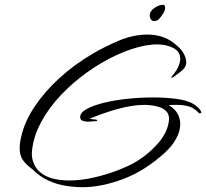

<svg xmlns="http://www.w3.org/2000/svg" viewBox="-20 -748 859 800"><path d="M324 32Q292 32 255.5 26.5Q219 21 183 5Q147 -11 116 -42Q87 -63 74.5 -82.5Q62 -102 62 -129Q62 -153 69 -181Q83 -242 124 -303.5Q165 -365 227 -422Q289 -479 366 -524Q415 -553 475 -578.5Q535 -604 595 -604Q624 -604 651.5 -596Q679 -588 704 -569Q717 -559 728 -548Q739 -537 746 -524Q756 -504 756 -489Q756 -472 745 -461Q738 -453 724.5 -443Q711 -433 704 -428Q696 -423 695 -423Q694 -423 694 -424Q694 -427 700 -435Q717 -455 724 -472.5Q731 -490 731 -503Q731 -533 702.5 -548Q674 -563 633 -563Q621 -563 609 -561.5Q597 -560 584 -558Q527 -547 464.5 -518Q402 -489 342 -446Q282 -403 232.5 -350.5Q183 -298 151 -238.5Q119 -179 113 -117Q111 -92 119.5 -70.5Q128 -49 141 -36Q164 -14 196.5 -5Q229 4 267 4Q316 4 367.5 -7.5Q419 -19 464 -36Q509 -53 538 -69Q594 -101 636.5 -148.5Q679 -196 684 -247Q686 -269 675 -282Q664 -295 646.5 -301Q629 -307 611 -309Q593 -311 582 -311Q533 -311 472.5 -294.5Q412 -278 353 -253Q370 -250 377 -250Q385 -250 385 -246Q385 -243 375 -243Q372 -243 363.5 -242Q355 -241 346 -241Q334 -241 324 -245Q314 -249 314 -260Q314 -279 341.5 -294Q369 -309 414 -320Q459 -331 512.5 -336.5Q566 -342 618 -342Q671 -342 715 -336Q759 -330 782 -317Q793 -311 803.5 -301.5Q814 -292 819 -281V-280Q819 -276 810 -276Q788 -299 765.5 -305Q743 -311 719 -311Q710 -311 701 -311Q692 -311 683 -310Q709 -294 720 -274Q731 -254 731 -231Q731 -201 713.5 -169.5Q696 -138 667 -112Q584 -36 493 -2Q402 32 324 32ZM622 -660Q615 -660 609.5 -666.5Q604 -673 604 -683Q604 -702 623.5 -715Q643 -728 659 -728Q668 -728 668 -717Q668 -705 661 -694Q657 -686 646.5 -673Q636 -660 622 -660Z"/></svg>

Font: The Nautigal
Style: Regular
Weight: 400
Designer: Robert E. Leuschke
Foundry: Robert E. Leuschke
Version: Version 1.100; ttfautohint (v1.8.3)